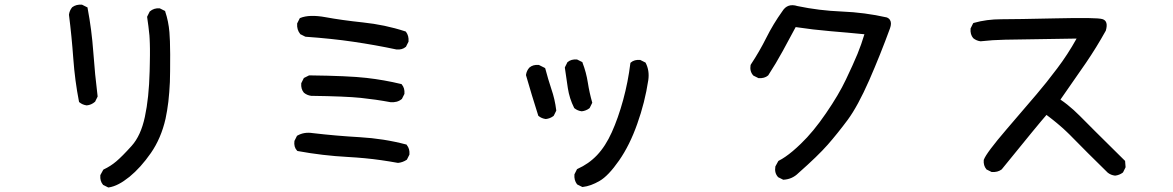

<svg xmlns="http://www.w3.org/2000/svg" viewBox="-20 -737 5040 825"><path d="M443.8 67.9 424.3 58.1 422.9 57.6 422.4 56.6Q409.2 41 411.1 17.1V15.6L411.6 14.6L423.3 -6.8L424.3 -8.3L426.3 -9.3Q455.1 -22.9 479.5 -43.5Q504.9 -64.9 545.4 -109.9Q585.4 -154.3 602.5 -234.9Q620.1 -315.9 623 -430.7Q623.5 -450.2 623.8 -467.3Q624 -484.4 624.3 -499.3Q624.5 -514.2 624.3 -527.1Q624 -540 623.8 -550.5Q623.5 -561 623 -569.8Q622.6 -578.6 622.1 -585Q618.2 -624.5 612.3 -663.1V-665L612.8 -666.5L622.6 -686L623 -687L624 -688Q641.6 -703.1 665.5 -701.2H666.5L667.5 -700.7L687 -690.9L689.5 -689.9L689.9 -687.5Q704.1 -645.5 708 -598.6Q709.5 -583 710.2 -559.3Q710.9 -535.6 711.2 -503.7Q711.4 -471.7 710.9 -431.6Q710.9 -407.2 710 -384.8Q709 -362.3 707.3 -341.1Q705.6 -319.8 703.4 -300Q701.2 -280.3 698 -262.2Q694.8 -244.1 691.4 -227.1Q672.4 -143.1 628.4 -79.6Q584.5 -16.6 536.6 22.5Q524.4 32.2 512.9 40Q501.5 47.9 490.2 53.7Q479 59.6 468.3 63.2Q457.5 66.9 447.3 68.4H445.3ZM352.1 -284.2Q334.5 -286.6 321.3 -297.4L319.8 -298.8L319.3 -300.8Q301.8 -390.6 294.9 -485.8Q288.1 -580.6 276.4 -672.9V-673.8V-674.3Q278.8 -691.9 289.6 -705.1L290 -705.6L290.5 -706.1Q307.6 -718.8 331.5 -716.8H332.5L333.5 -716.3L353 -706.5L356 -705.1L356.4 -702.1Q374 -609.4 380.9 -513.2Q387.7 -417.5 399.4 -323.7V-322.3L398.9 -320.8L389.2 -301.3L388.7 -299.8L387.7 -299.3Q372.6 -286.1 353 -284.2H352.5Z M1689.5 -37.1Q1654.3 -43.5 1618.9 -48.6Q1583.5 -53.7 1547.6 -57.1Q1511.7 -60.5 1475.1 -62.5Q1365.7 -68.4 1259.8 -87.9L1257.8 -88.4L1256.3 -89.8Q1241.7 -105.5 1245.1 -130.9V-131.8L1245.6 -132.3L1255.4 -151.9L1256.3 -153.8L1257.8 -154.3Q1286.6 -170.9 1324.2 -165Q1423.8 -153.3 1525.9 -147.5Q1628.9 -141.6 1725.1 -116.2L1727.1 -115.7L1728 -113.8Q1741.2 -97.7 1739.3 -73.7V-72.8L1738.8 -71.8L1729 -52.2L1728 -50.8L1726.6 -49.8Q1710 -39.1 1690.9 -37.1H1690.4ZM1658.2 -297.9Q1595.7 -309.6 1530.5 -316.4Q1465.3 -323.2 1317.4 -325.2H1316.9Q1299.3 -327.6 1286.1 -338.4L1285.6 -338.9Q1272.5 -354.5 1274.4 -378.4V-379.4L1274.9 -380.4L1284.7 -399.9L1285.6 -401.9L1287.6 -402.8L1307.1 -412.6L1308.1 -413.1H1309.6Q1478 -411.1 1554.4 -402.3Q1630.9 -393.6 1703.6 -376L1705.6 -375.5L1706.5 -374Q1719.7 -358.4 1717.8 -334.5V-333.5L1717.3 -332.5L1707.5 -313L1707 -311.5L1705.6 -311Q1696.3 -303.2 1684.3 -300Q1672.4 -296.9 1658.7 -297.9ZM1683.6 -524.4Q1591.8 -543.9 1498 -557.6Q1451.7 -564.5 1400.4 -569.8Q1349.1 -575.2 1293.5 -579.1H1292.5L1291.5 -579.6L1272 -589.4L1270.5 -589.8L1270 -590.8Q1254.9 -609.4 1256.8 -635.3V-636.2L1257.3 -637.2L1267.1 -656.7L1268.1 -658.7L1270 -659.7Q1309.1 -675.8 1378.9 -663.1Q1447.3 -650.4 1539.6 -640.6Q1586.4 -635.7 1631.8 -626.2Q1677.2 -616.7 1721.7 -602.1L1723.1 -601.6L1724.6 -600.1Q1737.3 -583 1735.4 -559.1V-558.1L1734.9 -557.1L1725.1 -537.6L1724.6 -536.1L1723.6 -535.6Q1715.8 -528.8 1705.8 -526.1Q1695.8 -523.4 1684.1 -524.4Z M2481 65.9 2461.4 56.2 2460 55.2 2459 54.2Q2446.3 37.1 2448.2 13.2V12.2L2448.7 11.2L2458.5 -8.3L2459.5 -10.3L2461.4 -11.2Q2485.4 -22 2506.3 -36.6Q2527.3 -51.3 2545.4 -70.3Q2582 -108.9 2608.9 -168.9Q2636.2 -229.5 2657.5 -307.1Q2678.7 -384.8 2688.5 -464.4L2689 -466.8L2690.4 -468.3Q2698.2 -475.1 2708.3 -477.8Q2718.3 -480.5 2730 -479.5H2731L2731.9 -479L2751.5 -469.2L2753.4 -468.3L2754.4 -466.8Q2771.5 -433.6 2765.6 -392.6Q2751 -296.4 2718.3 -205.1Q2686 -113.3 2640.1 -47.4Q2593.8 19 2556.2 40.5Q2537.6 51.3 2519.5 57.9Q2501.5 64.5 2483.9 66.4H2482.4ZM2324.7 -225.6Q2307.1 -228 2293.9 -238.8L2293 -239.7L2292.5 -241.2Q2278.8 -284.2 2265.6 -327.6L2240.2 -413.6V-414.6V-415.5Q2242.7 -433.1 2254.4 -446.3L2254.9 -446.8Q2270.5 -460 2294.4 -458H2295.4L2296.4 -457.5L2319.8 -445.8L2322.3 -444.3L2323.2 -441.9Q2335 -397 2349.1 -354.5Q2364.3 -311 2370.1 -263.2V-261.7L2369.6 -260.3L2359.9 -240.7L2358.9 -239.3L2357.9 -238.3Q2350.6 -232.9 2342.5 -229.7Q2334.5 -226.6 2325.7 -225.6H2325.2ZM2479 -258.8Q2461.4 -261.2 2448.2 -272L2447.3 -272.5L2446.8 -273.9Q2426.8 -313.5 2419.9 -358.4Q2413.1 -402.3 2407.2 -445.3V-447.3L2407.7 -448.7L2417.5 -468.3L2418 -469.7L2418.9 -470.2Q2434.6 -483.4 2458.5 -481.4H2459.5L2460.4 -481L2480 -471.2L2482.4 -470.2L2482.9 -467.8Q2499 -426.3 2505.9 -381.8Q2512.7 -338.4 2524.4 -297.4L2524.9 -295.4L2523.9 -293.5L2514.2 -273.9L2513.2 -272.5L2512.2 -271.5Q2497.6 -260.7 2480 -258.8H2479.5Z M3344.2 34.7 3324.7 24.9 3323.7 24.4 3322.8 23.4Q3307.1 5.9 3311.5 -20.5V-21.5L3312 -22.5L3323.7 -43.9L3324.7 -45.4L3326.2 -46.4Q3339.8 -53.2 3354.7 -63.5Q3369.6 -73.7 3386.2 -87.6Q3402.8 -101.6 3420.9 -119.1Q3475.1 -170.9 3529.3 -250.5Q3584 -330.1 3614.7 -395Q3646 -460.4 3664.6 -505.4Q3672.9 -525.9 3680.4 -547.1Q3688 -568.4 3694.3 -589.8Q3657.7 -593.3 3621.6 -596.7Q3585.4 -600.1 3548.3 -603Q3473.1 -609.4 3398.9 -620.6Q3370.1 -568.4 3343.3 -517.6Q3314.5 -464.8 3281.2 -413.6L3280.8 -413.1L3280.3 -412.6Q3264.6 -399.4 3239.7 -401.4H3238.8L3237.8 -401.9L3218.3 -411.6L3217.3 -412.1L3216.3 -413.1Q3200.7 -430.7 3205.1 -457L3205.6 -458L3206.1 -459.5Q3243.2 -515.6 3272.5 -574.2Q3302.2 -633.8 3341.8 -689Q3363.8 -724.6 3406.7 -710.9Q3500 -691.4 3596.7 -687.5Q3695.3 -683.6 3790.5 -662.1L3791 -661.6H3791.5Q3799.8 -658.2 3804.2 -651.1Q3808.6 -644 3808.3 -635Q3808.1 -626 3804.2 -615.2Q3763.2 -502.9 3714.8 -392.1Q3666 -281.2 3622.6 -222.2Q3578.6 -163.1 3536.6 -115.2Q3494.6 -67.4 3411.1 6.3Q3384.3 33.2 3347.2 35.2H3345.2Z M4771 17.6Q4753.4 15.6 4739.7 4.9L4739.3 4.4Q4645.5 -87.4 4589.4 -145Q4583 -151.9 4576.2 -158.4Q4569.3 -165 4562.5 -171.6Q4555.7 -178.2 4548.6 -184.6Q4541.5 -190.9 4534.4 -197Q4527.3 -203.1 4520 -209.2Q4512.7 -215.3 4505.6 -220.9Q4498.5 -226.6 4491.2 -232.2Q4483.9 -237.8 4476.6 -243.2Q4445.8 -208.5 4284.7 -9.8L4284.2 -9.3L4283.7 -8.8Q4266.6 3.9 4241.7 2H4240.7L4239.7 1.5L4220.2 -8.3L4218.8 -8.8L4218.3 -9.8Q4205.1 -25.4 4207 -49.3V-50.3L4207.5 -50.8Q4217.3 -79.1 4305.7 -182.1Q4393.1 -284.2 4434.1 -332Q4475.1 -379.9 4522.5 -442.9Q4567.4 -502 4606 -571.3Q4351.6 -567.4 4298.3 -566.4Q4244.6 -565.4 4193.8 -559.6H4193.4H4192.9Q4175.3 -562 4162.1 -572.8L4161.6 -573.2Q4148.4 -588.9 4150.4 -613.8V-614.7L4150.9 -615.7L4160.6 -635.3L4162.1 -637.7L4164.6 -638.7Q4219.7 -654.3 4282.7 -654.3Q4344.7 -654.3 4519.5 -658.2Q4606.4 -660.2 4655.8 -659.4Q4705.1 -658.7 4717.3 -654.8Q4743.7 -646.5 4731.4 -605L4731 -604L4730.5 -603.5Q4691.4 -533.2 4646.5 -467.3Q4602.5 -403.8 4536.6 -309.1Q4551.8 -298.8 4565.9 -287.6Q4580.1 -276.4 4593.3 -264.4Q4606.4 -252.4 4619.6 -239.3Q4659.7 -198.2 4812.5 -47.4L4814.5 -45.4V-43.5L4816.4 -20V-18.6L4815.9 -17.1L4806.2 2.4L4805.2 3.9L4804.2 4.9Q4796.9 10.3 4788.8 13.4Q4780.8 16.6 4772 17.6H4771.5Z"/></svg>

Font: NaikaiFont
Style: SemiBold
Weight: 600
Version: Version 1.89